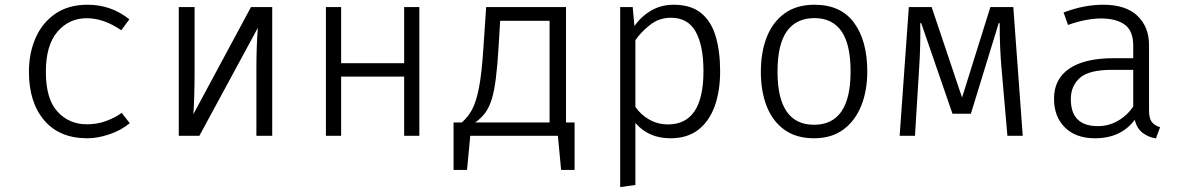

<svg xmlns="http://www.w3.org/2000/svg" viewBox="-20 -568 4963 803"><path d="M343.1 -48.2Q386.2 -48.2 422.8 -61.5Q459.5 -74.9 489.2 -95.9L522.6 -52.8Q487.2 -23.1 437.9 -6.4Q388.7 10.3 345.6 10.3Q228.2 10.3 164.6 -65.1Q101 -140.5 101 -267.2Q101 -347.2 129.5 -410.8Q157.9 -474.4 212.6 -511.3Q267.2 -548.2 346.2 -548.2Q445.1 -548.2 521 -487.2L487.2 -441.5Q413.8 -491.8 343.1 -491.8Q268.7 -491.8 220.3 -435.4Q171.8 -379 171.8 -267.2Q171.8 -154.4 220.3 -101.3Q268.7 -48.2 343.1 -48.2Z M1118.5 -538.5V0H1052.3V-276.4Q1052.3 -324.1 1053.8 -370.3Q1055.4 -416.4 1058.5 -451.8L813.8 0H727.7V-538.5H793.8V-263.6Q793.8 -213.8 792.3 -165.1Q790.8 -116.4 788.7 -90.3L1029.7 -538.5Z M1670.3 0V-247.7H1406.7V0H1343.1V-538.5H1406.7V-303.6H1670.3V-538.5H1733.8V0Z M1876.9 -55.9H1911.3Q1937.4 -77.9 1954.9 -110.8Q1972.3 -143.6 1983.6 -203.1Q1994.9 -262.6 2001.5 -364.1L2013.3 -538.5H2347.2V-55.9H2383.1V142.6H2326.7L2313.3 0H1946.7L1933.3 142.6H1876.9ZM2278.5 -481H2071.8L2065.1 -370.3Q2060.5 -292.8 2053.8 -240Q2047.2 -187.2 2036.4 -152.6Q2025.6 -117.9 2009 -95.6Q1992.3 -73.3 1967.7 -55.9H2278.5Z M2797.4 -548.2Q2869.7 -548.2 2912.3 -513.3Q2954.9 -478.5 2973.3 -415.6Q2991.8 -352.8 2991.8 -269.2Q2991.8 -188.2 2969.5 -125.1Q2947.2 -62.1 2901.3 -25.9Q2855.4 10.3 2784.1 10.3Q2692.3 10.3 2637.4 -53.8V205.6L2573.8 214.4V-538.5H2626.2L2633.3 -459Q2662.1 -500 2703.8 -524.1Q2745.6 -548.2 2797.4 -548.2ZM2786.2 -493.8Q2736.4 -493.8 2698.5 -463.8Q2660.5 -433.8 2637.4 -400V-121Q2660 -87.7 2695.9 -67.7Q2731.8 -47.7 2773.8 -47.7Q2922.1 -47.7 2922.1 -270.3Q2922.1 -377.4 2889.5 -435.6Q2856.9 -493.8 2786.2 -493.8Z M3386.2 -548.2Q3496.9 -548.2 3552.1 -472.6Q3607.2 -396.9 3607.2 -269.2Q3607.2 -189.2 3582.1 -126.2Q3556.9 -63.1 3507.4 -26.4Q3457.9 10.3 3384.6 10.3Q3310.8 10.3 3261.3 -24.9Q3211.8 -60 3186.9 -122.8Q3162.1 -185.6 3162.1 -268.2Q3162.1 -350.8 3187.2 -413.8Q3212.3 -476.9 3262.3 -512.6Q3312.3 -548.2 3386.2 -548.2ZM3386.2 -492.3Q3310.3 -492.3 3271 -437.4Q3231.8 -382.6 3231.8 -268.2Q3231.8 -46.2 3384.6 -46.2Q3537.4 -46.2 3537.4 -269.2Q3537.4 -382.6 3499.2 -437.4Q3461 -492.3 3386.2 -492.3Z M4217.9 -538.5 4257.4 0H4193.3L4168.2 -287.2Q4164.6 -328.7 4162.8 -372.8Q4161 -416.9 4161 -471.3H4156.9L4040.5 -92.3H3963.6L3832.8 -471.3H3828.7Q3829.7 -429.7 3828.5 -380Q3827.2 -330.3 3824.6 -291.3L3806.7 0H3742.6L3781 -538.5H3876.4L4003.6 -160L4122.1 -538.5Z M4785.6 -106.2Q4785.6 -73.3 4796.9 -58.2Q4808.2 -43.1 4831.8 -35.9L4814.4 10.8Q4783.6 6.2 4759.5 -11.8Q4735.4 -29.7 4725.6 -66.7Q4668.2 10.3 4559.5 10.3Q4479.5 10.3 4433.8 -34.9Q4388.2 -80 4388.2 -155.4Q4388.2 -237.4 4452.1 -281Q4515.9 -324.6 4637.9 -324.6H4719.5V-376.9Q4719.5 -440 4683.3 -465.4Q4647.2 -490.8 4584.6 -490.8Q4557.4 -490.8 4523.1 -484.6Q4488.7 -478.5 4446.7 -463.6L4428.2 -515.9Q4476.9 -533.8 4516.7 -541Q4556.4 -548.2 4593.8 -548.2Q4688.7 -548.2 4737.2 -501.8Q4785.6 -455.4 4785.6 -379ZM4571.8 -40.5Q4615.9 -40.5 4654.4 -62.1Q4692.8 -83.6 4719.5 -122.1V-275.9H4630.3Q4534.4 -275.9 4496.4 -242.3Q4458.5 -208.7 4458.5 -153.3Q4458.5 -40.5 4571.8 -40.5Z"/></svg>

Font: Fira Code Light
Style: Regular
Weight: 300
Monospace: yes
Designer: Carrois Corporate, Edenspiekermann AG, Nikita Prokopov
Foundry: Carrois Corporate, Edenspiekermann AG, Nikita Prokopov
Version: Version 6.000; ttfautohint (v1.8.2) -l 8 -r 50 -G 200 -x 14 